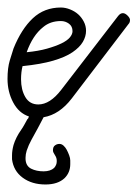

<svg xmlns="http://www.w3.org/2000/svg" viewBox="-22 -322 366 511"><path d="M292 -279Q298 -287 305 -287Q311 -287 317.5 -280.5Q324 -274 324 -269Q324 -262 320 -258L169 -60Q136 -17 94 -10Q87 4 78.5 19.5Q70 35 62 49.5Q54 64 49 79Q46 89 46 97Q46 100 46 102Q47 120 61 127Q75 134 94 134Q112 134 122 125Q129 117 129 108Q129 106 129 105Q129 98 124 90.5Q119 83 119 79Q119 77 119 76Q119 71 122 67Q128 61 136 61Q142 61 147 65.5Q152 70 155.5 76.5Q159 83 162 91Q165 99 165 105Q165 110 165 115Q165 137 150 152Q132 169 99 169Q63 169 38.5 151Q14 133 10 102Q10 96 10 91Q10 79 14 64Q20 44 34 24Q39 17 43 9.5Q47 2 51 -5Q53 -6 53.5 -8Q54 -10 55 -12Q28 -21 13 -49.5Q-2 -78 -2 -112Q-2 -141 4 -161Q10 -181 14 -193Q35 -245 65.5 -273.5Q96 -302 140 -302Q152 -302 164.5 -297Q177 -292 186 -284Q195 -276 201 -264.5Q207 -253 207 -240Q207 -225 198.5 -210.5Q190 -196 171 -183Q152 -170 119.5 -160.5Q87 -151 38 -146Q34 -130 34 -111Q34 -83 45.5 -63.5Q57 -44 80 -44Q111 -44 141 -83ZM93 -250Q65 -228 49 -183Q80 -186 103 -192.5Q126 -199 141.5 -206.5Q157 -214 164 -222.5Q171 -231 171 -239Q171 -252 161.5 -259Q152 -266 140 -266Q112 -266 93 -250Z"/></svg>

Font: Gruenewald VA
Style: Regular
Weight: 400
Designer: Peter Wiegel
Foundry: Peter Wiegel, nach dem Schriftentwurf von Dr. H. Gr¸newald
Version: Version 0.007